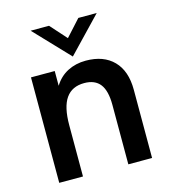

<svg xmlns="http://www.w3.org/2000/svg" viewBox="-105 -782 769 867"><g transform="rotate(-15 279.5 -348.5)"><path d="M65 -493H176V-424Q200 -463 238 -482.5Q276 -502 323 -502Q406 -502 452.5 -454.5Q499 -407 499 -319V0H388V-278Q388 -344 364 -375Q340 -406 290 -406Q233 -406 204.5 -365.5Q176 -325 176 -240V0H65ZM118 -697H204L272 -621L341 -697H427L272 -535Z"/></g></svg>

Font: Hanken Grotesk SemiBold
Style: Regular
Weight: 600
Designer: Alfredo Marco Pradil
Foundry: Hanken Design Co.
Version: Version 3.014